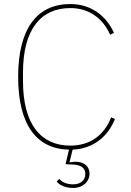

<svg xmlns="http://www.w3.org/2000/svg" viewBox="-20 -730 650 952"><path d="M329 -690C420 -690 490 -640 526 -558L545 -567C507 -652 431 -710 329 -710C164 -710 70 -589 70 -349C70 -112 161 9 322 12L305 84L342 86C387 88 403 107 403 132C403 166 378 184 342 184C312 184 288 174 274 157L261 170C273 187 304 202 342 202C393 202 424 169 424 131C424 95 396 72 357 72C348 72 336 73 327 75L325 73L340 12C441 8 515 -52 550 -140L531 -148C497 -61 428 -8 329 -8C183 -8 94 -113 94 -328V-370C94 -585 183 -690 329 -690Z"/></svg>

Font: IBM Plex Thai Thin
Style: Regular
Weight: 100
Designer: Mike Abbink, Paul van der Laan, Pieter van Rosmalen, Ben Mitchell, Mark Frömberg
Foundry: Bold Monday
Version: Version 1.0